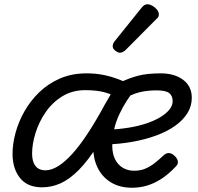

<svg xmlns="http://www.w3.org/2000/svg" viewBox="-20 -864 933 903"><path d="M39 -141Q39 -187 53 -239Q67 -291 95 -340.5Q123 -390 165 -430.5Q207 -471 262.5 -495Q318 -519 387 -519Q428 -519 464.5 -512Q501 -505 539 -490.5Q577 -476 623 -451Q574 -397 541 -326Q508 -255 508 -178Q508 -142 521 -115.5Q534 -89 557.5 -75Q581 -61 611 -61Q641 -61 664 -71Q687 -81 708 -97.5Q729 -114 750 -134Q764 -146 777 -144Q790 -142 801 -131Q814 -119 816.5 -105.5Q819 -92 805 -79Q772 -44 738.5 -22.5Q705 -1 671 9Q637 19 601 19Q543 19 501.5 -6.5Q460 -32 439 -75.5Q418 -119 418 -175Q418 -227 435.5 -281Q453 -335 479 -382.5Q505 -430 529 -465L541 -401Q513 -418 475 -429Q437 -440 381 -440Q320 -440 273 -411Q226 -382 194.5 -336Q163 -290 147 -238.5Q131 -187 131 -142Q131 -116 138.5 -98Q146 -80 160 -71.5Q174 -63 194 -63Q222 -63 253.5 -82.5Q285 -102 320 -140.5Q355 -179 394 -238.5Q433 -298 476 -378L541 -366Q486 -255 439.5 -181Q393 -107 349.5 -63.5Q306 -20 264 -1.5Q222 17 178 17Q109 17 74 -27Q39 -71 39 -141ZM882 -404Q882 -365 861.5 -332Q841 -299 804 -272.5Q767 -246 715.5 -227Q664 -208 602.5 -197Q541 -186 470 -184L489 -254Q539 -256 585 -263.5Q631 -271 668.5 -283.5Q706 -296 734 -313Q762 -330 777 -349Q792 -368 792 -388Q792 -414 775.5 -426.5Q759 -439 716 -439Q672 -439 634 -429.5Q596 -420 558 -395L545 -476Q585 -496 628 -507.5Q671 -519 736 -519Q801 -519 841.5 -488.5Q882 -458 882 -404ZM544 -616Q535 -616 522.5 -625.5Q510 -635 510 -646Q510 -653 512.5 -659Q515 -665 520 -671L643 -824Q652 -836 659 -840Q666 -844 674 -844Q684 -844 696.5 -837Q709 -830 718 -819Q727 -808 727 -796Q727 -788 723.5 -783Q720 -778 714 -773L573 -631Q558 -616 544 -616Z"/></svg>

Font: Playwrite CO
Style: Regular
Weight: 400
Designer: Veronika Burian, José Scaglione
Foundry: TypeTogether
Version: Version 1.000